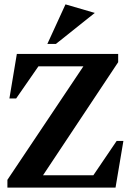

<svg xmlns="http://www.w3.org/2000/svg" viewBox="-20 -859 590 879"><path d="M13.9 0V-35.7L361.8 -555.4H156L54 -408.3H23.1L57.1 -612H521V-574.3L177 -56.6H407.4L514 -213.7H544.9L508.9 0ZM196.8 -657.9 279.8 -839 414 -799.9 236 -657.9Z"/></svg>

Font: Ancizar Serif Light
Style: Regular
Weight: 300
Designer: Cesar Puertas, Viviana Monsalve, Julian Moncada, Julian Prieto, Jose Castro, Felipe Aragon, Mariel Hernandez, Sara Alarc
Version: Version 8.100